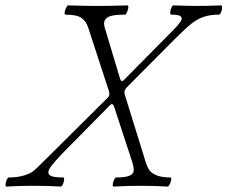

<svg xmlns="http://www.w3.org/2000/svg" viewBox="-63 -688 842 711"><path d="M-40 2.9Q-43 1.5 -42.5 -5.9Q-42 -13.2 -38.1 -22Q-34.2 -30.8 -30.8 -30.8Q1 -30.8 24.2 -37.8Q47.4 -44.9 57.4 -52.2Q67.4 -59.6 81.1 -73.2L333 -323.2Q340.8 -330.1 341.8 -337.4Q342.8 -344.7 338.9 -355L264.2 -584Q255.9 -609.9 238.3 -621.8Q220.7 -633.8 179.2 -633.8Q175.3 -635.3 176.5 -642.8Q177.7 -650.4 181.9 -659.2Q186 -668 189 -668Q265.1 -666 298.8 -666Q335.9 -666 410.2 -668Q413.1 -666.5 412.1 -658.9Q411.1 -651.4 407.2 -642.6Q403.3 -633.8 399.9 -633.8Q370.1 -633.8 352.8 -630.1Q335.4 -626.5 328.9 -618.4Q322.3 -610.4 322.3 -601.3Q322.3 -592.3 327.1 -578.1L380.9 -398.9Q383.3 -391.1 386 -388.9Q388.7 -386.7 392.1 -388.9Q395.5 -391.1 401.9 -397.9L575.2 -573.2Q586.4 -584.5 592.5 -591.3Q598.6 -598.1 604.2 -606Q609.9 -613.8 609.9 -618.2Q609.9 -622.6 606.9 -626.5Q604 -630.4 594.7 -632.1Q585.4 -633.8 570.8 -633.8Q566.9 -635.3 567.4 -642.8Q567.9 -650.4 571.5 -659.2Q575.2 -668 579.1 -668Q638.7 -666 668 -666Q700.2 -666 755.9 -668Q759.8 -666.5 759.5 -658.9Q759.3 -651.4 755.6 -642.6Q752 -633.8 748 -633.8Q713.4 -633.8 689 -624.8Q664.6 -615.7 643.3 -598.4Q622.1 -581.1 580.1 -539.1L405.8 -363.8Q393.6 -351.6 399.9 -335L477.1 -85.9Q483.4 -66.9 491.2 -56.4Q499 -45.9 518.1 -38.3Q537.1 -30.8 568.8 -30.8Q572.3 -29.3 571 -22Q569.8 -14.6 565.7 -5.9Q561.5 2.9 558.1 2.9Q506.8 0 457 0Q409.7 0 356.9 2.9Q353.5 1.5 354.5 -5.9Q355.5 -13.2 359.6 -22Q363.8 -30.8 367.2 -30.8Q401.4 -30.8 416.7 -37.4Q432.1 -43.9 432.1 -57.4Q432.1 -70.8 425.8 -90.8L359.9 -292Q356.4 -302.2 351.8 -302.5Q347.2 -302.7 339.8 -293.9L194.8 -147Q130.4 -82.5 119.6 -62Q108.4 -40 132.8 -34.2Q146 -30.8 171.9 -30.8Q175.3 -29.3 174.6 -22Q173.8 -14.6 169.9 -5.9Q166 2.9 162.1 2.9Q110.8 0 61 0Q11.2 0 -40 2.9Z"/></svg>

Font: Junicode SmCond Light
Style: Italic
Weight: 300
Width: 4
Italic angle: -11°
Designer: Peter S. Baker
Version: Version 2.206